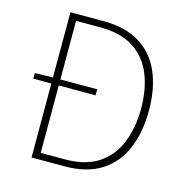

<svg xmlns="http://www.w3.org/2000/svg" viewBox="-107 -827 897 927"><g transform="rotate(15 341.5 -363.0)"><path d="M42 -370V-398L134 -400H353V-370ZM132 0V-726H296Q408 -726 480 -681Q552 -636 586.5 -555Q621 -474 621 -365Q621 -257 586.5 -174.5Q552 -92 480 -46Q408 0 296 0ZM169 -33H290Q393 -33 457.5 -76Q522 -119 552 -194.5Q582 -270 582 -365Q582 -461 552 -535Q522 -609 457.5 -651Q393 -693 290 -693H169Z"/></g></svg>

Font: Noto Sans JP Thin Thin
Style: Regular
Weight: 250
Version: Version 2.004-H2;hotconv 1.0.118;makeotfexe 2.5.65603